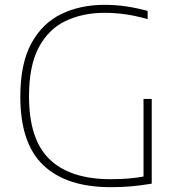

<svg xmlns="http://www.w3.org/2000/svg" viewBox="-20 -769 740 794"><path d="M437.5 5Q255 5 159.5 -85.5Q64 -176 64 -369Q64 -505 109.2 -588.8Q154.5 -672.5 233.2 -710.8Q312 -749 412 -749Q457.5 -749 500.5 -742.8Q543.5 -736.5 590.5 -724V-690Q536.5 -705 494 -710.5Q451.5 -716 412.5 -716Q322 -716 251.2 -682.2Q180.5 -648.5 140.2 -572.8Q100 -497 100 -370.5Q100 -191.5 185.5 -109.8Q271 -28 437 -28Q478 -28 511.2 -30.8Q544.5 -33.5 573.5 -39V-360H607.5V-9.5Q556 -1 517.8 2Q479.5 5 437.5 5Z"/></svg>

Font: Encode Sans Semi Expanded Thin
Style: Regular
Weight: 100
Width: 6
Designer: Multiple Designers
Foundry: Impallari Type
Version: Version 3.000; ttfautohint (v1.8.3) -l 8 -r 50 -G 200 -x 14 